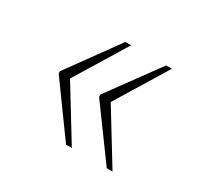

<svg xmlns="http://www.w3.org/2000/svg" viewBox="-88 -558 602 576"><g transform="rotate(30 213.0 -270.0)"><path d="M338 -92H358L249 -270L358 -448H338L211 -274V-266ZM197 -92H217L108 -270L217 -448H197L71 -274V-266Z"/></g></svg>

Font: Noto Serif Tamil SemiCondensed Thin
Style: Regular
Weight: 100
Width: 4
Designer: Indian Type Foundry, Tom Grace, and the Monotype Design Team
Foundry: Monotype Imaging Inc.
Version: Version 2.004